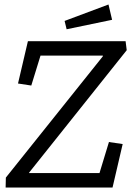

<svg xmlns="http://www.w3.org/2000/svg" viewBox="-20 -833 603 853"><path d="M478 -745 276 -703 267 -740 462 -813ZM480 0H5L6 -44L437 -583V-586H160L119 -453L60 -462L104 -650H538L543 -610L110 -67L109 -64H422L464 -202L525 -193Z"/></svg>

Font: Zilla Slab
Style: Italic
Weight: 400
Italic angle: -6°
Designer: Typotheque.com
Foundry: Typotheque type foundry
Version: Version 1.1; 2017; ttfautohint (v1.6)